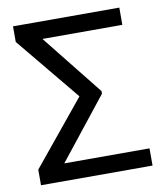

<svg xmlns="http://www.w3.org/2000/svg" viewBox="-81 -778 732 846"><g transform="rotate(-10 285.5 -355.5)"><path d="M533.2 -77.1V0H70.8V-77.1ZM509.8 -710.9V-633.8H56.6V-710.9ZM368.7 -362.3V-350.6L90.8 0H34.2V-69.8L269 -356.4L34.2 -641.1V-710.9H90.8Z"/></g></svg>

Font: RobotoDEMO
Style: Regular
Weight: 400
Designer: Christian Robertson
Foundry: Google
Version: Version 2.136